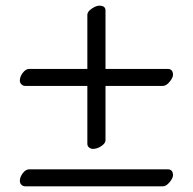

<svg xmlns="http://www.w3.org/2000/svg" viewBox="-20 -689 680 677"><path d="M571 -92Q590 -92 590 -71Q590 -61 578 -46.5Q566 -32 554 -32H70Q61 -32 55.5 -37.5Q50 -43 50 -51Q50 -65 60.5 -78.5Q71 -92 83 -92ZM288 -637Q288 -648 303.5 -658.5Q319 -669 330 -669Q352 -669 352 -652V-446H571Q590 -446 590 -425Q590 -415 578 -400.5Q566 -386 554 -386H352V-194Q352 -184 337.5 -174Q323 -164 308 -164Q300 -164 294 -169Q288 -174 288 -182V-386H70Q61 -386 55.5 -391.5Q50 -397 50 -405Q50 -419 60.5 -432.5Q71 -446 83 -446H288Z"/></svg>

Font: Linux Libertine Mono O
Style: Mono
Weight: 400
Designer: Philipp H. Poll
Foundry: Philipp H. Poll
Version: Version 5.1.7